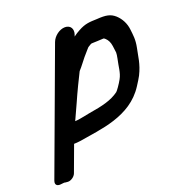

<svg xmlns="http://www.w3.org/2000/svg" viewBox="-126 -607 764 819"><g transform="rotate(-20 255.5 -197.0)"><path d="M161.9 -117.3C169.3 -133.8 180.7 -158.5 195.2 -190.1C209.6 -223.6 242.3 -291.5 252.9 -311.6C267.3 -326.8 284.6 -351.4 292.8 -360.8L313.7 -384.8C322.6 -395.1 319.4 -393.2 335.7 -402.8C341.4 -405.9 338.5 -404.8 368.2 -406C401.5 -407.4 394.7 -409.6 404 -402.1C413.4 -393.5 420 -380.4 422.2 -363.8L426.2 -333C426.2 -327.8 425.1 -317.6 422.9 -307.4C414.6 -271.8 415 -245.9 400.8 -220.3C391.1 -202.2 372.9 -176.8 368.5 -173.7C334.1 -148.5 293.1 -138.9 229.9 -128.6C191.2 -121.4 182.3 -118.4 161.9 -117.3ZM196.6 -464 -8.3 90C-16.1 111.2 -0.7 116 10.1 114.9L27.9 113.1C30.3 113.4 35.3 115 44 115H46.5C57.2 115 75.1 105.1 80.7 90L124.4 -28.1C131.4 -28.4 143.5 -28.8 152.9 -30.4C248.9 -47.3 388.4 -54.9 459.8 -166.6C470.3 -183.3 478.5 -195.3 484.2 -206.7C507 -252 508.7 -287.2 516.3 -320.8C523.9 -357.8 519.5 -378.6 516.9 -403.7C513.9 -432.4 500.5 -457.7 480.9 -475.7C459.6 -494.6 439 -497.9 397.6 -495C365.6 -493.8 345.3 -494.3 311.7 -475.6C302.1 -470.4 293.7 -465.3 283.1 -457.3L285.6 -464C294.5 -488.1 282.9 -509 257.7 -509C232.5 -509 205.5 -488.1 196.6 -464Z"/></g></svg>

Font: Just Breathe
Style: BdObl7
Weight: 400
Foundry: Cannot Into Space Fonts
Version: Version 0.72